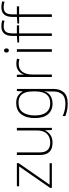

<svg xmlns="http://www.w3.org/2000/svg" viewBox="911 -1716 1045 2908"><g transform="rotate(-90 1434.0 -262.5)"><path d="M416 0H41V-25L367 -496H66V-530H417V-504L90 -34H416Z M951 -530V0H919L913 -103H911Q892 -58 846.5 -24Q801 10 723 10Q540 10 540 -183V-530H579V-187Q579 -103 617 -64Q655 -25 726 -25Q813 -25 862.5 -76Q912 -127 912 -232V-530Z M1328 -540Q1397 -540 1437 -513Q1477 -486 1500 -443H1503L1509 -530H1541V22Q1541 121 1489.5 180.5Q1438 240 1317 240Q1257 240 1211.5 229.5Q1166 219 1130 204V163Q1166 181 1214 193Q1262 205 1318 205Q1417 205 1459.5 155.5Q1502 106 1502 23V-15Q1502 -40 1502.5 -61.5Q1503 -83 1505 -108H1502Q1482 -50 1434.5 -20Q1387 10 1317 10Q1215 10 1157 -58.5Q1099 -127 1099 -258Q1099 -388 1157 -464Q1215 -540 1328 -540ZM1330 -505Q1233 -505 1186 -439.5Q1139 -374 1139 -258Q1139 -144 1185.5 -84.5Q1232 -25 1320 -25Q1393 -25 1432.5 -56.5Q1472 -88 1487.5 -138.5Q1503 -189 1503 -246V-289Q1503 -353 1486.5 -401.5Q1470 -450 1432.5 -477.5Q1395 -505 1330 -505Z M1921 -538Q1943 -538 1962 -535.5Q1981 -533 1998 -528L1991 -492Q1973 -497 1956.5 -499.5Q1940 -502 1919 -502Q1840 -502 1799.5 -446Q1759 -390 1759 -295V0H1721V-530H1755L1758 -429H1761Q1777 -475 1817.5 -506.5Q1858 -538 1921 -538Z M2122 -724Q2141 -724 2147.5 -714Q2154 -704 2154 -688Q2154 -672 2147.5 -662Q2141 -652 2122 -652Q2106 -652 2099 -662Q2092 -672 2092 -688Q2092 -704 2099 -714Q2106 -724 2122 -724ZM2142 -530V0H2103V-530Z M2504 -496H2382V0H2343V-496H2243V-522L2343 -530V-596Q2343 -679 2379 -722Q2415 -765 2493 -765Q2519 -765 2540 -761Q2561 -757 2580 -752L2572 -717Q2535 -730 2493 -730Q2434 -730 2408 -699Q2382 -668 2382 -597V-530H2504Z M2792 -496H2670V0H2631V-496H2531V-522L2631 -530V-596Q2631 -679 2667 -722Q2703 -765 2781 -765Q2807 -765 2828 -761Q2849 -757 2868 -752L2860 -717Q2823 -730 2781 -730Q2722 -730 2696 -699Q2670 -668 2670 -597V-530H2792Z"/></g></svg>

Font: Noto Sans Gujarati ExtraLight
Style: Regular
Weight: 200
Designer: Jelle Bosma - Monotype Design Team, Universal Thirst
Foundry: Monotype Imaging Inc.
Version: Version 2.106; ttfautohint (v1.8.4.7-5d5b)